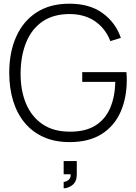

<svg xmlns="http://www.w3.org/2000/svg" viewBox="-20 -754 736 1039"><path d="M324.5 265V230.5Q330 230.5 339.5 226.8Q349 223 356.2 214Q363.5 205 362 189H324.5V117.5H395.5V189Q395.5 229 372.2 247Q349 265 324.5 265ZM356 15Q277.5 15 216.8 -12Q156 -39 114.5 -88.5Q73 -138 51.5 -207Q30 -276 30 -360Q30 -471.5 67.8 -555.8Q105.5 -640 178 -687Q250.5 -734 356 -734Q465 -734 535.2 -683Q605.5 -632 634 -549L577 -531.5Q552 -598 495.8 -637.8Q439.5 -677.5 357.5 -678Q269 -678 210.2 -637.8Q151.5 -597.5 122 -525.5Q92.5 -453.5 91.5 -360Q90.5 -266.5 120.2 -194.8Q150 -123 209.5 -82.2Q269 -41.5 357.5 -41.5Q442 -41 495.8 -74.5Q549.5 -108 575.8 -168.8Q602 -229.5 604 -311H425V-363.5H664Q665.5 -351 665.8 -339Q666 -327 666 -320.5Q666 -225 632.8 -149Q599.5 -73 530.8 -29Q462 15 356 15Z"/></svg>

Font: Manrope ExtraLight Light
Style: Regular
Weight: 300
Version: Version 4.504